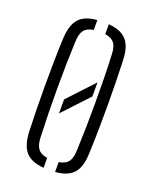

<svg xmlns="http://www.w3.org/2000/svg" viewBox="-120 -673 591 746"><g transform="rotate(20 176.0 -300.5)"><path d="M136.5 -213.5Q136.5 -228 136.5 -242.5Q136.5 -257 136.5 -271.5L236 -378Q236 -363.5 236 -349Q236 -334.5 236 -320ZM52 -108.5Q50.5 -144 49.5 -190.8Q48.5 -237.5 48.5 -289.5Q48.5 -341.5 49.2 -393.2Q50 -445 52 -491Q54.5 -547 77 -574Q99.5 -601 152.5 -605.5V-564.5Q125 -560.5 113.5 -545Q102 -529.5 101 -497Q99 -453 98 -404.5Q97 -356 97 -305.2Q97 -254.5 98 -203.2Q99 -152 101 -102.5Q102 -71 113.8 -55.2Q125.5 -39.5 152.5 -35.5V5.5Q99.5 1 76.8 -26Q54 -53 52 -108.5ZM200 5.5V-35.5Q228 -40 239 -55.5Q250 -71 251 -100.5Q253 -146.5 254 -195.5Q255 -244.5 255 -295.5Q255 -346.5 254.2 -397.8Q253.5 -449 251 -499.5Q250 -530.5 238.5 -545.5Q227 -560.5 200 -564.5V-605.5Q236 -602.5 257.2 -589.5Q278.5 -576.5 288.8 -552.5Q299 -528.5 300 -491Q301.5 -450.5 302.5 -403Q303.5 -355.5 303.5 -305.2Q303.5 -255 302.8 -205Q302 -155 300 -108.5Q299 -71.5 288.8 -47.2Q278.5 -23 257 -10.2Q235.5 2.5 200 5.5Z"/></g></svg>

Font: Big Shoulders Stencil Text Thin ExtraLight
Style: Regular
Weight: 250
Version: Version 2.001